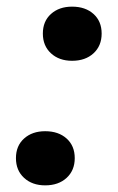

<svg xmlns="http://www.w3.org/2000/svg" viewBox="-20 -547 355 578"><path d="M205 -71Q205 -34 180.5 -11.5Q156 11 116 11Q77 11 52.5 -11.5Q28 -34 28 -71Q28 -108 52.5 -130Q77 -152 116 -152Q156 -152 180.5 -130Q205 -108 205 -71ZM286 -446Q286 -409 261.5 -386.5Q237 -364 197 -364Q158 -364 133.5 -386.5Q109 -409 109 -446Q109 -483 133.5 -505Q158 -527 197 -527Q237 -527 261.5 -505Q286 -483 286 -446Z"/></svg>

Font: Roboto Serif 20pt Medium
Style: Italic
Weight: 500
Italic angle: -10°
Version: Version 1.008